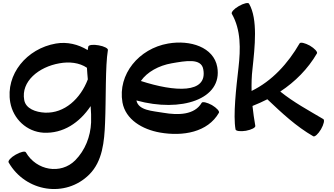

<svg xmlns="http://www.w3.org/2000/svg" viewBox="-20 -859 2248 1292"><path d="M574 -545C572 -537 571 -530 570 -522C506 -561 432 -579 356 -566C160 -532 16 -359 49 -170C69 -58 160 27 272 34C405 41 515 -33 590 -145C593 -108 594 -72 593 -35C589 60 553 152 486 220C389 317 225 289 154 166C149 156 118 163 85 182C53 200 32 224 38 234C152 433 421 475 581 315C670 226 682 94 687 -32C694 -195 688 -414 706 -522C709 -533 680 -548 644 -554C607 -561 576 -557 574 -545ZM282 -101C220 -104 153 -128 143 -186C120 -311 241 -409 380 -433C445 -445 514 -438 565 -403C566 -377 569 -351 571 -325C522 -195 414 -95 282 -101Z M1453 -100C1459 -110 1438 -133 1406 -152C1373 -170 1342 -177 1337 -167C1289 -85 1179 -83 1080 -100C1005 -113 912 -115 898 -183C1199 -100 1480 -192 1442 -408C1418 -542 1260 -592 1111 -566C915 -532 771 -359 804 -170C825 -54 938 12 1057 33C1211 60 1378 31 1453 -100ZM1135 -433C1228 -449 1335 -470 1348 -392C1378 -227 1156 -240 928 -314C970 -375 1049 -418 1135 -433Z M1540 -766C1602 -658 1599 -529 1585 -405C1569 -266 1548 -83 1565 12C1567 23 1599 27 1635 21C1672 14 1700 0 1698 -12C1690 -56 1684 -101 1679 -146C1713 -159 1747 -175 1779 -191C1876 -99 1973 -8 2088 58C2098 64 2121 43 2140 11C2159 -22 2166 -53 2155 -58C2057 -116 1955 -171 1866 -243C1966 -309 2052 -395 2113 -500C2118 -510 2097 -533 2065 -552C2032 -570 2002 -577 1996 -567C1918 -432 1811 -314 1673 -247C1672 -296 1673 -345 1679 -395C1695 -545 1716 -730 1656 -834C1651 -844 1620 -837 1587 -818C1555 -800 1534 -776 1540 -766Z"/></svg>

Font: Nupuram Expanded Bold
Style: Regular
Weight: 700
Width: 7
Designer: Santhosh Thottingal (santhosh.thottingal@gmail.com)
Foundry: SMC
Version: Version 1.000